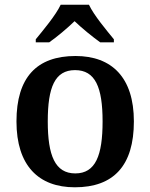

<svg xmlns="http://www.w3.org/2000/svg" viewBox="-20 -786 639 816"><path d="M132 -619V-606H189C221 -628 267 -667 297 -696C327 -667 375 -628 406 -606H464V-619C433 -657 379 -721 358 -766H238C217 -721 163 -657 132 -619ZM298 10C463 10 549 -82 549 -270C549 -457 455 -548 301 -548C136 -548 50 -457 50 -270C50 -82 144 10 298 10ZM300 -49C214 -49 183 -125 183 -270C183 -415 213 -488 299 -488C385 -488 416 -415 416 -270C416 -125 386 -49 300 -49Z"/></svg>

Font: Noto Serif Yezidi SemiBold
Style: Regular
Weight: 600
Designer: Dalton Maag Ltd
Foundry: Dalton Maag Ltd
Version: Version 1.001